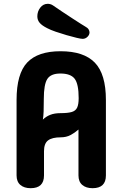

<svg xmlns="http://www.w3.org/2000/svg" viewBox="-20 -980 643 1008"><path d="M211 -59Q211 8 141 8Q107 8 87 -9Q67 -26 67 -59V-455Q67 -593 123 -652Q179 -711 298 -711Q420 -711 478 -651Q536 -591 536 -455V-59Q536 8 466 8Q432 8 412 -9Q392 -26 392 -59V-300Q373 -283 350.5 -271Q328 -259 298 -259Q254 -259 232.5 -243Q211 -227 211 -186ZM205 -352Q221 -368 243.5 -377Q266 -386 298 -386Q336 -386 356.5 -392Q377 -398 385 -415Q393 -432 393 -465Q393 -539 372 -566.5Q351 -594 297 -594Q247 -594 228.5 -565.5Q210 -537 210 -461Q210 -422 209 -395Q208 -368 205 -352ZM414 -776Q405 -776 382 -781.5Q359 -787 329.5 -795.5Q300 -804 272.5 -813.5Q245 -823 228 -832Q200 -846 188 -860.5Q176 -875 176 -894Q176 -920 191.5 -940Q207 -960 231 -960Q237 -960 244.5 -958Q252 -956 259 -951Q282 -935 309 -917Q336 -899 361.5 -882.5Q387 -866 405 -854.5Q423 -843 427 -841Q440 -834 445 -826Q450 -818 450 -810Q450 -797 439 -786.5Q428 -776 414 -776Z"/></svg>

Font: Madimi One
Style: Regular
Weight: 400
Designer: Taurai Valerie Mtake, Mirko Velimirovic
Foundry: TaVaTake
Version: Version 1.000; ttfautohint (v1.8.4.7-5d5b)